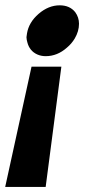

<svg xmlns="http://www.w3.org/2000/svg" viewBox="-27 -534 326 740"><path d="M149 186.5H-7L94.5 -277H209.5ZM149 -317.5Q131.5 -317.5 116.5 -324.2Q101.5 -331 92 -342.8Q82.5 -354.5 78.5 -370.5Q75.5 -380 75 -390.5L77 -405Q84 -448 122 -480.8Q160 -513.5 203 -513.5Q242 -513.5 263 -487Q277.5 -467 277.5 -442.5Q277.5 -413.5 261 -385.5Q249 -365.5 231 -350.5Q194 -317.5 149 -317.5Z"/></svg>

Font: Lucymar Sans ExtraBold
Style: Italic
Weight: 800
Italic angle: -10°
Foundry: The League of Moveable Type (original font) / Main changes by Cristiano Sobral with portions from Mirco Monsees
Version: Version 2.00;August 30, 2020;FontCreator 13.0.0.2681 64-bit